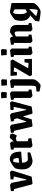

<svg xmlns="http://www.w3.org/2000/svg" viewBox="1580 -2281 884 4086"><g transform="rotate(-90 2022.0 -238.0)"><path d="M162.1 12.2 142.1 1 42 -377.9 -1 -391.1V-448.2Q118.2 -466.8 127.9 -466.8Q133.3 -466.8 152.1 -452.9Q170.9 -439 172.9 -432.1L221.2 -203.1L232.9 -117.2H244.1L310.1 -386.2L247.1 -394V-456.1Q395 -466.8 404.8 -466.8Q410.2 -466.8 423.1 -448.5Q436 -430.2 436 -422.9L305.2 -5.9Q169.9 12.2 162.1 12.2Z M648.9 12.2Q563 12.2 511.5 -44.9Q460 -102.1 460 -204.1Q460 -250 467.5 -293.7Q475.1 -337.4 485.4 -360.8Q504.4 -385.3 572 -427.7Q639.6 -470.2 661.1 -470.2Q696.3 -470.2 722.7 -463.6Q749 -457 771.5 -440.7Q793.9 -424.3 808.1 -397.2Q822.3 -370.1 830.1 -328.4Q837.9 -286.6 837.9 -230L602.1 -210Q602.1 -151.4 624.3 -119.1Q646.5 -86.9 675.3 -86.9L822.3 -94.2V-36.1Q783.7 -22.9 723.6 -5.4Q663.6 12.2 648.9 12.2ZM602.1 -271 703.1 -285.2Q703.1 -334.5 692.4 -365Q681.6 -395.5 660.2 -398.9Q638.7 -401.4 627.9 -398.9Q619.6 -396 611.8 -358.6Q604 -321.3 602.1 -271Z M965.8 11.2Q960 11.2 940.4 -5.4Q920.9 -22 920.9 -27.8V-378.9L880.9 -393.1V-448.2Q1000.5 -466.8 1014.6 -466.8Q1020 -466.8 1037.4 -449.7Q1054.7 -432.6 1054.7 -426.8L1053.7 -384.8Q1129.4 -472.2 1136.7 -472.2Q1157.7 -472.2 1209 -458Q1220.7 -426.8 1220.7 -413.1Q1220.7 -401.4 1201.7 -361.8Q1182.6 -322.3 1177.7 -320.8L1168.5 -325.2Q1158.7 -329.6 1150.9 -333Q1143.1 -336.4 1132.8 -339.6Q1122.6 -342.8 1116.7 -342.8Q1110.8 -342.8 1090.3 -335.2Q1069.8 -327.6 1059.1 -321.8V-88.9L1123 -70.8V-12.2Q981 11.2 965.8 11.2Z M1389.6 12.2 1369.6 1 1281.7 -377.9 1238.8 -391.1V-448.2Q1356.9 -466.8 1366.7 -466.8Q1372.1 -466.8 1390.9 -452.9Q1409.7 -439 1411.6 -432.1L1455.6 -203.1L1470.7 -124H1481L1548.8 -314L1526.9 -378.9L1482.9 -391.1V-448.2Q1601.1 -466.8 1610.8 -466.8Q1615.7 -466.8 1634.8 -452.9Q1653.8 -439 1655.8 -432.1L1706.5 -203.1L1724.6 -124H1734.9L1790.5 -386.2L1723.6 -394V-456.1Q1869.1 -466.8 1877.9 -466.8Q1883.3 -466.8 1896.5 -448.5Q1909.7 -430.2 1909.7 -422.9L1797.9 -5.9Q1669.4 12.2 1661.6 12.2Q1659.7 12.2 1655 9.5Q1650.4 6.8 1646.5 3.9L1642.6 1L1589.8 -184.1H1581.5L1525.9 -5.9Q1397.5 12.2 1389.6 12.2Z M1982.4 -537.1 1973.1 -653.8 2088.4 -660.2 2109.4 -633.8 2100.6 -537.1ZM2028.3 11.2Q2022.5 11.2 2002 -6.3Q1981.4 -23.9 1981.4 -29.8V-378.9L1941.4 -393.1V-448.2Q2065.4 -466.8 2079.6 -466.8Q2085 -466.8 2102.3 -449.7Q2119.6 -432.6 2119.6 -426.8V-78.1L2159.2 -64.9V-9.8Q2042.5 11.2 2028.3 11.2Z M2249 -533.2 2240.2 -649.9 2358.4 -655.8 2379.4 -629.9 2371.1 -533.2ZM2246.1 184.1Q2219.2 184.1 2117.2 160.2V96.2Q2135.7 96.2 2174.3 92.5Q2212.9 88.9 2218.3 85Q2241.2 72.3 2241.2 -12.2V-378.9L2195.3 -392.1V-448.2Q2324.2 -466.8 2338.4 -466.8Q2343.8 -466.8 2361.1 -449.7Q2378.4 -432.6 2378.4 -426.8V22.9Q2378.4 45.4 2362.5 74.5Q2346.7 103.5 2325.2 127.2Q2303.7 150.9 2281.2 167.5Q2258.8 184.1 2246.1 184.1Z M2467.8 0Q2462.4 -6.3 2453.9 -22.9Q2445.3 -39.6 2441.9 -46.9Q2490.2 -126 2629.9 -369.1L2627 -380.9L2540 -388.2L2528.8 -319.8H2460L2450.7 -456.1H2772.9Q2793 -426.3 2798.8 -410.2Q2712.9 -252.9 2619.6 -92.8V-79.1L2724.6 -71.8L2738.8 -158.2H2808.6L2812 0Z M2894.5 -537.1 2885.3 -653.8 3000.5 -660.2 3021.5 -633.8 3012.7 -537.1ZM2940.4 11.2Q2934.6 11.2 2914.1 -6.3Q2893.6 -23.9 2893.6 -29.8V-378.9L2853.5 -393.1V-448.2Q2977.5 -466.8 2991.7 -466.8Q2997.1 -466.8 3014.4 -449.7Q3031.7 -432.6 3031.7 -426.8V-78.1L3071.3 -64.9V-9.8Q2954.6 11.2 2940.4 11.2Z M3196.3 11.2Q3190.4 11.2 3170.9 -5.4Q3151.4 -22 3151.4 -27.8V-377.9L3111.3 -393.1V-448.2Q3233.4 -466.8 3248.5 -466.8Q3252.9 -466.8 3268.6 -450.4Q3284.2 -434.1 3284.2 -429.2V-401.9Q3310.1 -421.9 3343.3 -444.3Q3376.5 -466.8 3381.3 -466.8Q3458 -466.8 3496.1 -432.6Q3534.2 -398.4 3534.2 -314V-80.1L3574.2 -64.9V-9.8Q3453.6 11.2 3441.4 11.2Q3436 11.2 3416.3 -5.6Q3396.5 -22.5 3396.5 -27.8V-313Q3396.5 -332 3392.1 -344.7Q3387.7 -357.4 3379.9 -362.1Q3372.1 -366.7 3366.9 -367.9Q3361.8 -369.1 3355.5 -369.1Q3347.2 -369.1 3289.6 -341.8V-80.1L3329.1 -64.9V-9.8Q3209.5 11.2 3196.3 11.2Z M3814.5 184.1Q3780.3 184.1 3711.2 174.1Q3642.1 164.1 3609.4 155.8L3618.2 71.8L3741.2 -38.1Q3689 -48.3 3655 -98.6Q3621.1 -148.9 3621.1 -227.1Q3621.1 -261.2 3628.2 -300.3Q3635.3 -339.4 3645 -361.8Q3663.6 -384.8 3726.3 -426.3Q3789.1 -467.8 3808.1 -467.8Q3812.5 -467.8 3832.8 -464.6Q3853 -461.4 3880.4 -456.8Q3907.7 -452.1 3932.9 -447.5Q3958 -442.9 3979 -439Q4000 -435.1 4001.5 -435.1V22Q4001.5 52.7 3966.3 92Q3931.2 131.3 3886.5 157.7Q3841.8 184.1 3814.5 184.1ZM3815.4 -107.9Q3818.8 -107.9 3831.5 -115.7Q3844.2 -123.5 3855 -131.3L3866.2 -139.2V-371.1Q3861.8 -372.6 3845.2 -380.9Q3828.6 -389.2 3814 -395.5Q3799.3 -401.9 3794.4 -399.9Q3765.1 -387.2 3765.1 -241.2Q3765.1 -180.2 3781 -144Q3796.9 -107.9 3815.4 -107.9ZM3844.2 122.1Q3855.5 122.1 3862.8 82.5Q3870.1 43 3870.1 -2.9V-49.8L3864.3 -53.2L3726.1 85.9V92.8Q3739.3 98.6 3784.4 110.4Q3829.6 122.1 3844.2 122.1Z"/></g></svg>

Font: Grenze
Style: Bold
Weight: 700
Designer: Renata Polastri
Foundry: Omnibus-Type
Version: Version 1.002;PS 001.002;hotconv 1.0.88;makeotf.lib2.5.64775